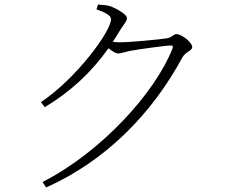

<svg xmlns="http://www.w3.org/2000/svg" viewBox="-20 -784 1040 844"><path d="M167 16 183 40C447 -78 649 -286 782 -532C795 -556 825 -561 825 -577C825 -598 778 -634 756 -634C741 -634 739 -619 710 -615C683 -611 557 -598 503 -598L476 -600L509 -653C524 -678 538 -689 538 -705C538 -720 495 -745 467 -756C448 -762 428 -763 411 -764L404 -743C440 -730 468 -717 468 -700C468 -645 314 -438 160 -335L177 -313C289 -380 382 -466 457 -572C473 -559 488 -549 500 -549C512 -549 534 -557 555 -561C594 -568 709 -584 731 -584C739 -584 742 -581 738 -570C662 -377 426 -116 167 16Z"/></svg>

Font: Noto Serif CJK SC ExtraLight
Style: Regular
Weight: 200
Designer: Ryoko NISHIZUKA 西塚涼子 (kana & ideographs); Frank Grießhammer (Latin, Greek & Cyrillic); Wenlong ZHANG 张文龙 (bopomofo); San
Foundry: Adobe
Version: Version 2.001;hotconv 1.1.0;makeotfexe 2.6.0